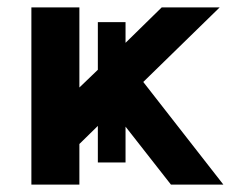

<svg xmlns="http://www.w3.org/2000/svg" viewBox="-20 -500 640 520"><path d="M65 0V-480H195V-263L245 -311V-440H320V-384L418 -480H575L368 -278L585 0H443L320 -157V-60H245V-159L195 -110V0Z"/></svg>

Font: Xolonium
Style: Regular
Weight: 400
Designer: Severin Meyer
Version: Version 4.2